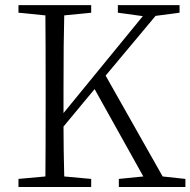

<svg xmlns="http://www.w3.org/2000/svg" viewBox="-20 -746 760 766"><path d="M628.9 -42 719.7 -32.2V0H454.1V-32.2L551.8 -42L357.4 -390.6L233.4 -241.2Q233.4 -154.3 236.3 -42L343.8 -32.2V0H53.7V-32.2L161.1 -42Q162.1 -137.7 162.1 -335V-390.6Q162.1 -587.9 161.1 -684.6L53.7 -695.3V-725.6H343.8V-695.3L236.3 -684.6Q233.4 -588.9 233.4 -390.6V-294.9L549.8 -681.6L450.2 -695.3V-725.6H696.3V-695.3L600.6 -682.6L401.4 -444.3Z"/></svg>

Font: Bpmf Zihi Serif Light
Style: Light
Weight: 300
Foundry: But Ko
Version: Version 1.320